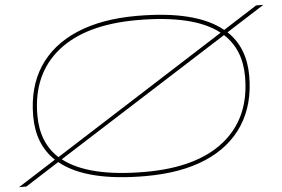

<svg xmlns="http://www.w3.org/2000/svg" viewBox="-51 -781 1267 862"><g transform="rotate(-5 582.5 -350.0)"><path d="M572 10Q304 10 186 -87L34 10H1L172 -99Q92 -174 92 -302Q92 -432 151 -523Q210 -614 322.5 -662Q435 -710 594 -710Q862 -710 980 -613L1132 -710H1165L994 -601Q1074 -526 1074 -398Q1074 -269 1015 -177.5Q956 -86 844 -38Q732 10 572 10ZM111 -304Q111 -180 189 -109L963 -602Q851 -691 594 -691Q361 -691 236 -590Q111 -489 111 -304ZM572 -9Q805 -9 930 -110Q1055 -211 1055 -396Q1055 -519 977 -590L203 -98Q316 -9 572 -9Z"/></g></svg>

Font: Georama ExtraExtended Thin
Style: Italic
Weight: 100
Width: 8
Italic angle: -9°
Designer: Jean-Baptiste Levee
Foundry: Production Type
Version: Version 1.000